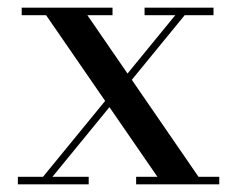

<svg xmlns="http://www.w3.org/2000/svg" viewBox="-20 -480 617 500"><path d="M334.5 0V-19.5H390L100 -440.5H36.5V-460H273V-440.5H207.5L497 -19.5H551V0ZM26.5 0V-19.5H92L436.5 -440.5H356.5V-460H536V-440.5H461L116.5 -19.5H211V0Z"/></svg>

Font: Bodoni Moda
Style: Regular
Weight: 400
Designer: Owen Earl
Foundry: indestructible type
Version: Version 2.005